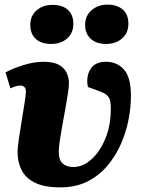

<svg xmlns="http://www.w3.org/2000/svg" viewBox="-20 -796 629 830"><path d="M241 14Q171 14 130.5 -6.5Q90 -27 73 -61.5Q56 -96 56 -138Q56 -158 61.5 -195.5Q67 -233 74 -275.5Q81 -318 86.5 -352.5Q92 -387 92 -401Q92 -426 66 -426Q58 -426 46.5 -422.5Q35 -419 25 -414L4 -483Q34 -500 81 -514.5Q128 -529 167 -529Q211 -529 235 -515.5Q259 -502 268.5 -480.5Q278 -459 278 -437Q278 -421 273.5 -391.5Q269 -362 262.5 -326Q256 -290 249.5 -254Q243 -218 238.5 -188Q234 -158 234 -141Q234 -104 251 -89Q268 -74 297 -74Q338 -74 375 -107Q412 -140 435.5 -197Q459 -254 459 -326Q459 -354 453.5 -368Q448 -382 435 -390Q422 -398 398 -406L360 -420Q351 -465 371 -497Q391 -529 438 -529Q485 -529 515.5 -496Q546 -463 546 -381Q546 -332 535.5 -278Q525 -224 502 -172Q479 -120 443 -78Q407 -36 357 -11Q307 14 241 14ZM348 -689Q348 -728 376 -752Q404 -776 444 -776Q487 -776 511 -754.5Q535 -733 535 -694Q535 -653 507.5 -629.5Q480 -606 439 -606Q397 -606 372.5 -628Q348 -650 348 -689ZM111 -688Q111 -728 138.5 -751.5Q166 -775 206 -775Q250 -775 273.5 -753.5Q297 -732 297 -693Q297 -653 270 -629.5Q243 -606 201 -606Q159 -606 135 -627.5Q111 -649 111 -688Z"/></svg>

Font: Literata 12pt ExtraBold
Style: Italic
Weight: 800
Italic angle: -2°
Designer: Latin by Veronika Burian and Jose Scaglione. Greek by Irene Vlachou. Cyrillic by Vera Evstafieva
Foundry: TypeTogether
Version: Version 3.002